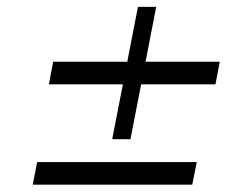

<svg xmlns="http://www.w3.org/2000/svg" viewBox="-20 -665 695 547"><path d="M73.2 -138.9 86 -203.3H540.6L527.8 -138.9ZM119.3 -424.8 131.4 -489.1H606.1L593.9 -424.8ZM299.7 -268.5 373 -645.4H425L351.7 -268.5Z"/></svg>

Font: Savate ExtraLight
Style: Italic
Weight: 200
Italic angle: -11°
Designer: Max Esnée
Foundry: Plomb Type
Version: Version 2.000